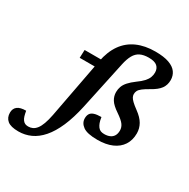

<svg xmlns="http://www.w3.org/2000/svg" viewBox="-380 -928 1341 1361"><g transform="rotate(30 291.0 -248.0)"><path d="M64 -429 66.5 -494.5H258L255.5 -429ZM262.5 -145Q240 -41.5 208 31.8Q176 105 135.8 151.2Q95.5 197.5 48.2 219Q1 240.5 -52.5 240.5Q-115 240.5 -142.5 217.8Q-170 195 -170 154.5Q-170 121 -147.2 103.2Q-124.5 85.5 -77 85.5Q-73 109.5 -68 126.2Q-63 143 -54 155Q-44.5 167 -33.8 171.2Q-23 175.5 -9 175.5Q10 175.5 26.5 167.8Q43 160 57 142Q71 124 82.2 93.2Q93.5 62.5 102.5 17L195.5 -475.5Q212.5 -564 253.5 -621.5Q294.5 -679 358.8 -707.5Q423 -736 507.5 -736Q577.5 -736 620.2 -720.5Q663 -705 682.5 -677.5Q702 -650 702 -614Q702 -574 680.5 -544.2Q659 -514.5 608 -486.5Q574 -467.5 555.8 -453.2Q537.5 -439 531 -426Q524.5 -413 524.5 -398.5Q524.5 -387 530.2 -375Q536 -363 552 -347.5Q568 -332 598 -310Q643.5 -277 663.2 -242.2Q683 -207.5 683 -167Q683 -111.5 656.8 -71.2Q630.5 -31 581.2 -9.5Q532 12 462.5 12Q378.5 12 344 -13.2Q309.5 -38.5 309.5 -76.5Q309.5 -98.5 318.5 -113.2Q327.5 -128 349 -135.2Q370.5 -142.5 407.5 -142.5Q411.5 -115 417.8 -98.2Q424 -81.5 433.5 -69Q443.5 -56.5 455.8 -52Q468 -47.5 484.5 -47.5Q510.5 -47.5 529.5 -56Q548.5 -64.5 558.8 -81.8Q569 -99 569 -125.5Q569 -150.5 553.2 -172.5Q537.5 -194.5 491 -226Q444 -257.5 426.2 -286Q408.5 -314.5 408.5 -348Q408.5 -372 416.5 -393.8Q424.5 -415.5 443.8 -437Q463 -458.5 495.5 -482.5Q528.5 -506 546.5 -526Q564.5 -546 571.8 -565.2Q579 -584.5 579 -605Q579 -637.5 558 -656.2Q537 -675 488.5 -675Q446.5 -675 418.8 -661.2Q391 -647.5 374 -617.2Q357 -587 346.5 -538Z"/></g></svg>

Font: Newsreader 9pt SemiBold
Style: Italic
Weight: 600
Italic angle: -17°
Designer: Hugues Gentile
Foundry: Production Type
Version: Version 1.003